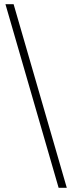

<svg xmlns="http://www.w3.org/2000/svg" viewBox="-20 -820 344 917"><path d="M260 77 6 -800H45L299 77Z"/></svg>

Font: Bitter Pro Light
Style: Regular
Weight: 300
Designer: Sol Matas, and Bitter project Authors
Foundry: Sol Matas
Version: Version 1.010